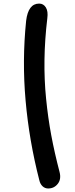

<svg xmlns="http://www.w3.org/2000/svg" viewBox="-20 -882 420 1080"><path d="M251 178.2Q232.9 178.2 219.5 165.8Q206.1 153.3 201.2 131.8Q144 -90.3 124 -315.7Q104 -541 127 -765.1Q138.7 -861.8 200.2 -861.8Q224.6 -861.8 238 -840.1Q251.5 -818.4 246.1 -778.8Q231.9 -660.2 230.2 -547.1Q228.5 -434.1 239.3 -326.7Q250 -219.2 268.3 -121.3Q286.6 -23.4 314.9 85Q325.7 126 304.9 152.1Q284.2 178.2 251 178.2Z"/></svg>

Font: Shantell Sans Irregular Bouncy
Style: Italic
Weight: 500
Italic angle: -11.31°
Designer: Stephen Nixon, Anya Danilova, Shantell Martin
Foundry: Arrow Type
Version: Version 1.006;[9816181b4]